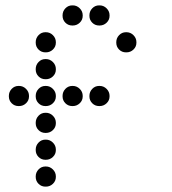

<svg xmlns="http://www.w3.org/2000/svg" viewBox="-20 -708 640 715"><path d="M249 -688Q234 -688 223.5 -677Q213 -666 213 -651V-649Q213 -634 223.5 -623.5Q234 -613 249 -613H251Q266 -613 277 -623.5Q288 -634 288 -649V-651Q288 -666 277 -677Q266 -688 251 -688ZM349 -688Q334 -688 323.5 -677Q313 -666 313 -651V-649Q313 -634 323.5 -623.5Q334 -613 349 -613H351Q366 -613 377 -623.5Q388 -634 388 -649V-651Q388 -666 377 -677Q366 -688 351 -688ZM149 -588Q134 -588 123.5 -577Q113 -566 113 -551V-549Q113 -534 123.5 -523.5Q134 -513 149 -513H151Q166 -513 177 -523.5Q188 -534 188 -549V-551Q188 -566 177 -577Q166 -588 151 -588ZM449 -588Q434 -588 423.5 -577Q413 -566 413 -551V-549Q413 -534 423.5 -523.5Q434 -513 449 -513H451Q466 -513 477 -523.5Q488 -534 488 -549V-551Q488 -566 477 -577Q466 -588 451 -588ZM149 -488Q134 -488 123.5 -477Q113 -466 113 -451V-449Q113 -434 123.5 -423.5Q134 -413 149 -413H151Q166 -413 177 -423.5Q188 -434 188 -449V-451Q188 -466 177 -477Q166 -488 151 -488ZM49 -388Q34 -388 23.5 -377Q13 -366 13 -351V-349Q13 -334 23.5 -323.5Q34 -313 49 -313H51Q66 -313 77 -323.5Q88 -334 88 -349V-351Q88 -366 77 -377Q66 -388 51 -388ZM149 -388Q134 -388 123.5 -377Q113 -366 113 -351V-349Q113 -334 123.5 -323.5Q134 -313 149 -313H151Q166 -313 177 -323.5Q188 -334 188 -349V-351Q188 -366 177 -377Q166 -388 151 -388ZM249 -388Q234 -388 223.5 -377Q213 -366 213 -351V-349Q213 -334 223.5 -323.5Q234 -313 249 -313H251Q266 -313 277 -323.5Q288 -334 288 -349V-351Q288 -366 277 -377Q266 -388 251 -388ZM349 -388Q334 -388 323.5 -377Q313 -366 313 -351V-349Q313 -334 323.5 -323.5Q334 -313 349 -313H351Q366 -313 377 -323.5Q388 -334 388 -349V-351Q388 -366 377 -377Q366 -388 351 -388ZM149 -288Q134 -288 123.5 -277Q113 -266 113 -251V-249Q113 -234 123.5 -223.5Q134 -213 149 -213H151Q166 -213 177 -223.5Q188 -234 188 -249V-251Q188 -266 177 -277Q166 -288 151 -288ZM149 -188Q134 -188 123.5 -177Q113 -166 113 -151V-149Q113 -134 123.5 -123.5Q134 -113 149 -113H151Q166 -113 177 -123.5Q188 -134 188 -149V-151Q188 -166 177 -177Q166 -188 151 -188ZM149 -88Q134 -88 123.5 -77Q113 -66 113 -51V-49Q113 -34 123.5 -23.5Q134 -13 149 -13H151Q166 -13 177 -23.5Q188 -34 188 -49V-51Q188 -66 177 -77Q166 -88 151 -88Z"/></svg>

Font: Doto Rounded
Style: Bold
Weight: 700
Monospace: yes
Version: Version 1.000